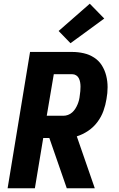

<svg xmlns="http://www.w3.org/2000/svg" viewBox="-20 -1015 640 1035"><path d="M168 0H21L142 -735H368Q401 -735 431.5 -728Q462 -721 487.5 -704.5Q513 -688 529 -662.5Q545 -637 552.5 -607Q560 -577 560 -545Q560 -513 554 -481Q549 -449 537.5 -417Q526 -385 505 -357Q484 -329 455 -309.5Q426 -290 394 -280L491 0H340L246 -271H213ZM232 -391H322Q334 -391 346.5 -395.5Q359 -400 369 -409Q379 -418 386 -429Q393 -440 398 -452Q403 -464 406 -476Q409 -488 410 -500Q412 -512 413 -524Q414 -536 414 -548Q414 -560 412 -571.5Q410 -583 405 -593Q400 -603 390.5 -609Q381 -615 369 -615H270ZM360 -782 296 -848 464 -995 542 -915Z"/></svg>

Font: Iosevka Heavy Extended
Style: Italic
Weight: 900
Width: 7
Italic angle: -9°
Monospace: yes
Designer: Belleve Invis
Foundry: Belleve Invis
Version: Version 32.5.0; ttfautohint (v1.8.4)